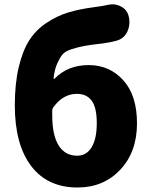

<svg xmlns="http://www.w3.org/2000/svg" viewBox="-20 -833 685 867"><path d="M221.7 -349.6Q215.8 -342.8 215.8 -332V-314.5Q215.8 -221.7 245.1 -175.8Q274.4 -129.9 328.1 -129.9Q371.1 -129.9 394 -168.5Q417 -207 417 -276.4Q417 -347.7 394 -378.4Q371.1 -409.2 327.1 -409.2Q265.6 -409.2 221.7 -349.6ZM469.7 -811.5Q479.5 -813.5 488.3 -813.5Q508.8 -813.5 528.3 -802.7Q554.7 -788.1 561.5 -757.8Q564.5 -746.1 564.5 -733.4Q564.5 -710.9 554.7 -689.5Q539.1 -658.2 506.8 -649.4Q478.5 -641.6 443.4 -636.7Q442.4 -636.7 441.4 -636.7Q384.8 -629.9 360.4 -625.5Q335.9 -621.1 304.7 -611.3Q273.4 -601.6 261.2 -585.9Q249 -570.3 237.8 -544.9Q226.6 -519.5 221.7 -480.5Q221.7 -478.5 223.6 -477.5Q225.6 -476.6 227.5 -478.5Q286.1 -539.1 380.9 -539.1Q474.6 -539.1 536.6 -470.7Q598.6 -402.3 598.6 -276.4Q598.6 -146.5 522.9 -66.4Q447.3 13.7 330.1 13.7Q194.3 13.7 120.6 -83.5Q46.9 -180.7 46.9 -357.4Q46.9 -455.1 64.5 -529.3Q82 -603.5 111.8 -650.4Q141.6 -697.3 189 -729Q236.3 -760.7 287.1 -776.4Q337.9 -792 406.2 -800.8Q444.3 -805.7 469.7 -811.5Z"/></svg>

Font: Gen Jyuu GothicX Heavy
Style: Bold
Weight: 900
Designer: [Source Han Sans]
Ryoko NISHIZUKA  (kana & ideographs); Paul D. Hunt (Latin, Greek & Cyrillic); Wenlong ZHANG  (bopomofo
Version: Version 1.002.20150607